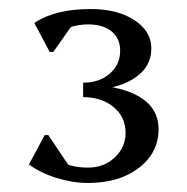

<svg xmlns="http://www.w3.org/2000/svg" viewBox="-20 -797 415 425"><path d="M175 -392Q141 -392 105.5 -403Q70 -414 44 -433L79 -498H87L146 -410L98 -416L86 -471Q108 -426 175 -426Q210 -426 234 -448.5Q258 -471 258 -503Q258 -538 231.5 -560Q205 -582 164 -582V-609Q244 -609 287.5 -583.5Q331 -558 331 -511Q331 -459 287.5 -425.5Q244 -392 175 -392ZM164 -597V-614Q200 -614 223 -634Q246 -654 246 -685Q246 -712 227 -727.5Q208 -743 175 -743Q130 -743 96 -714L103 -766H157L98 -682H90L56 -746Q101 -777 181 -777Q240 -777 277.5 -752.5Q315 -728 315 -690Q315 -647 274.5 -622Q234 -597 164 -597Z"/></svg>

Font: Platypi Light
Style: Regular
Weight: 300
Designer: David Sargent
Foundry: Bolt Cutter Type
Version: Version 1.200